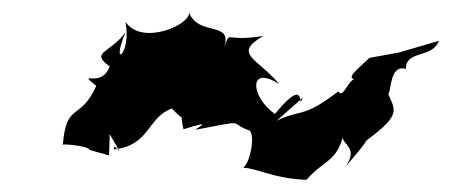

<svg xmlns="http://www.w3.org/2000/svg" viewBox="-20 -459 740 315"><path d="M477 -299C466 -273 487 -340 431 -272C391 -300 387 -354 438 -321C404 -363 360 -370 412 -400C344 -389 360 -412 347 -380C364 -426 305 -398 290 -439C294 -419 213 -383 186 -423C196 -368 160 -345 186 -406C160 -371 127 -374 160 -350C146 -312 104 -346 138 -318C111 -259 89 -293 83 -221C76 -224 126 -220 127 -213L159 -204L160 -239C192 -183 165 -231 167 -214C226 -220 222 -267 262 -281C262 -281 267 -275 278 -266C289 -265 271 -295 281 -247C327 -261 311 -254 300 -246C391 -263 352 -258 389 -245C399 -239 391 -192 379 -184C405 -182 429 -166 483 -164C507 -193 532 -194 542 -233C545 -220 568 -214 546 -185C614 -261 567 -226 568 -219C642 -271 628 -277 617 -305C622 -308 619 -354 646 -346C645 -377 690 -363 700 -392L635 -373L586 -364C565 -343 541 -328 571 -328C552 -340 545 -294 535 -309C476 -264 476 -281 434 -261Z"/></svg>

Font: Asimov Aggro
Style: It
Weight: 500
Designer: Google
Version: Version 2.000980; 2014